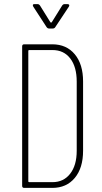

<svg xmlns="http://www.w3.org/2000/svg" viewBox="-20 -916 499 936"><path d="M88 -10V-690Q88 -700 98 -700H235Q304 -700 344.5 -651.5Q385 -603 385 -519V-181Q385 -97 344.5 -48.5Q304 0 235 0H98Q88 0 88 -10ZM122 -28H236Q290 -28 322 -69Q354 -110 354 -181V-518Q354 -590 322.5 -631Q291 -672 236 -672H122Q118 -672 118 -668V-32Q118 -28 122 -28ZM140 -890Q140 -896 148 -896H163Q170 -896 175 -889L226 -807Q227 -806 229 -806Q231 -806 232 -807L283 -889Q288 -896 295 -896H309Q315 -896 317 -892.5Q319 -889 316 -884L249 -783Q245 -777 237 -777H219Q212 -777 207 -784L142 -884Q140 -888 140 -890Z"/></svg>

Font: Barlow Condensed Thin
Style: Regular
Weight: 250
Width: 3
Designer: Jeremy Tribby
Foundry: Tribby Type
Version: Version 1.408